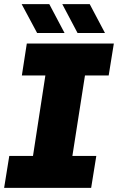

<svg xmlns="http://www.w3.org/2000/svg" viewBox="-22 -911 572 931"><path d="M-2 0 23 -155H138L198 -545H84L108 -700H530L505 -545H390L329 -155H445L420 0ZM354 -751 280 -891H413L487 -751ZM158 -751 83 -891H217L291 -751Z"/></svg>

Font: MuseoModerno ExtraBold
Style: Italic
Weight: 800
Italic angle: -9°
Designer: Pablo Cosgaya, Héctor Gatti, Marcela Romero, and the Authors of The MuseoModerno Project.
Foundry: Omnibus-Type Team
Version: Version 1.003